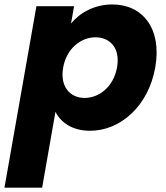

<svg xmlns="http://www.w3.org/2000/svg" viewBox="-56 -586 755 872"><path d="M266.5 -479 280.5 -557.9H109.4L-35.7 266.2H135.4L195.9 -78.4C219.1 -31.2 270.8 7.9 353.4 7.9C490.4 7.9 618.1 -103.8 649.2 -280.1C680.2 -456.5 591.5 -565.8 454.4 -565.8C372.3 -565.8 305.8 -527.6 266.5 -479ZM475.6 -280.1C459.8 -191.2 393.3 -141.2 328.5 -141.2C264.1 -141.2 215.2 -190.3 230.9 -279.2C246.6 -367.6 313.2 -416.6 377.5 -416.6C442.4 -416.6 491.3 -369 475.6 -280.1Z"/></svg>

Font: Poppins Devanagari Thin
Style: Italic
Weight: 100
Italic angle: -10°
Designer: Ninad Kale (Devanagari), Jonny Pinhorn (Latin)
Foundry: Indian Type Foundry
Version: 4.005